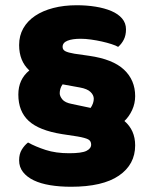

<svg xmlns="http://www.w3.org/2000/svg" viewBox="-20 -645 586 733"><path d="M496 -278Q496 -250 484.5 -225Q473 -200 455 -183Q496 -148 496 -90Q496 -17 434 25.5Q372 68 251 68Q208 68 171.5 62Q135 56 109 43.5Q83 31 68 12Q53 -7 53 -33Q53 -57 63 -73.5Q73 -90 87 -101Q116 -85 154.5 -72.5Q193 -60 244 -60Q292 -60 310 -69Q328 -78 328 -93Q328 -107 316.5 -113Q305 -119 276 -124L217 -133Q129 -147 89.5 -183.5Q50 -220 50 -284Q50 -342 92 -376Q53 -412 53 -473Q53 -509 69 -537Q85 -565 114 -584.5Q143 -604 183.5 -614.5Q224 -625 273 -625Q311 -625 345 -619.5Q379 -614 405 -603Q431 -592 446 -574.5Q461 -557 461 -533Q461 -510 452.5 -493.5Q444 -477 431 -466Q423 -471 406 -476.5Q389 -482 369 -486.5Q349 -491 327.5 -494Q306 -497 288 -497Q256 -497 237.5 -489.5Q219 -482 219 -466Q219 -455 229.5 -449.5Q240 -444 264 -440L320 -432Q411 -419 453.5 -379Q496 -339 496 -278ZM208 -289Q208 -278 218 -265.5Q228 -253 255 -248L326 -233Q338 -251 338 -268Q338 -282 325.5 -294Q313 -306 285 -311L219 -323Q213 -315 210.5 -306Q208 -297 208 -289Z"/></svg>

Font: Baloo Paaji 2 ExtraBold
Style: Regular
Weight: 800
Designer: Shuchita Grover, Noopur Datye and Ek Type
Foundry: Ek Type
Version: Version 1.640;hotconv 1.0.111;makeotfexe 2.5.65597; ttfautoh